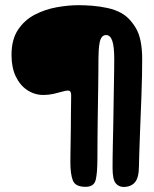

<svg xmlns="http://www.w3.org/2000/svg" viewBox="-20 -627 594 742"><path d="M310.5 95Q271 95 261.5 70.2Q252 45.5 252 1.5Q252 -8 252.2 -29.8Q252.5 -51.5 253 -79.2Q253.5 -107 253.8 -136.8Q254 -166.5 254.2 -193Q254.5 -219.5 254.8 -237.8Q255 -256 255 -260.5Q255 -267.5 252.2 -272.2Q249.5 -277 242.5 -277Q235 -277 220.2 -272.8Q205.5 -268.5 186.8 -264.2Q168 -260 147.5 -260Q114 -260 85.8 -278.5Q57.5 -297 41 -331.5Q24.5 -366 24.5 -414.5Q24.5 -474.5 49.8 -512.2Q75 -550 114.8 -570.5Q154.5 -591 199.5 -599Q244.5 -607 283.5 -607Q307.5 -607 336.5 -604.8Q365.5 -602.5 394.8 -596.2Q424 -590 448 -577Q481 -559 505.2 -518.2Q529.5 -477.5 529.5 -397.5Q529.5 -371 528.8 -333.8Q528 -296.5 526.5 -254.5Q525 -212.5 523.2 -170Q521.5 -127.5 520.2 -90.2Q519 -53 518 -25.8Q517 1.5 517 13.5Q517 59.5 501.5 77.5Q486 95.5 457.5 95.5Q439 95.5 427 81Q415 66.5 415 22.5Q415 10 415.2 -15.5Q415.5 -41 416.2 -75Q417 -109 417.8 -147.2Q418.5 -185.5 419 -224Q419.5 -262.5 420.2 -297Q421 -331.5 421.2 -358Q421.5 -384.5 421.5 -398.5Q421.5 -447.5 413.8 -469.5Q406 -491.5 390.5 -491.5Q379.5 -491.5 373.5 -483.5Q367.5 -475.5 365 -462Q362.5 -448.5 361.5 -432.8Q360.5 -417 360.5 -401Q360.5 -379 360.2 -351Q360 -323 359.5 -291Q359 -259 358.5 -224.8Q358 -190.5 357.5 -155.2Q357 -120 356.8 -85.5Q356.5 -51 356.5 -19Q356.5 42 349.8 68.5Q343 95 310.5 95Z"/></svg>

Font: Gluten ExtraBold
Style: Regular
Weight: 800
Designer: Tyler Finck
Foundry: Etcetera Type Company
Version: Version 1.300